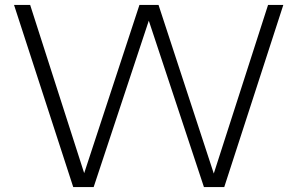

<svg xmlns="http://www.w3.org/2000/svg" viewBox="-20 -760 1209 780"><path d="M1069 -740H1131L891 0H808.5L584.5 -676L360.5 0H277.5L37 -740H102.5L322 -56.5L546.5 -740H624L848.5 -55Z"/></svg>

Font: Encode Sans Expanded Light
Style: Regular
Weight: 300
Width: 7
Designer: Multiple Designers
Foundry: Impallari Type
Version: Version 2.000